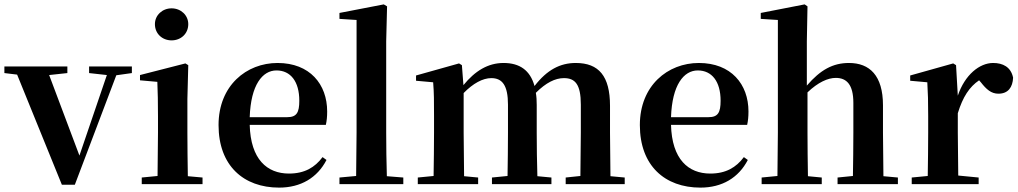

<svg xmlns="http://www.w3.org/2000/svg" viewBox="-29 -839 4640 875"><path d="M377 -506 458 -497 333 -130 195 -497 278 -506V-536H-9V-506L49 -499L253 3H312L501 -496L572 -506V-536H377Z M753 -655C795 -655 829 -685 829 -729C829 -770 795 -801 753 -801C711 -801 677 -770 677 -729C677 -685 711 -655 753 -655ZM688 0H894V-30L827 -36C826 -94 825 -180 825 -235V-388L829 -542L816 -550L609 -497V-473L688 -466C690 -418 691 -375 691 -308V-235L689 -37L617 -30V0Z M1243 16C1342 16 1417 -29 1459 -110L1441 -123C1406 -76 1359 -48 1288 -48C1188 -48 1113 -113 1109 -270H1456C1460 -288 1462 -306 1462 -331C1462 -455 1383 -552 1236 -552C1094 -552 967 -449 967 -269C967 -84 1081 16 1243 16ZM1109 -305C1114 -452 1167 -518 1231 -518C1295 -518 1335 -468 1335 -380C1335 -326 1323 -305 1280 -305Z M1593 0H1809V-30L1734 -36C1732 -100 1731 -172 1731 -235V-651L1735 -810L1720 -819L1518 -780V-753L1596 -748V-235L1594 -37L1518 -30V0Z M2615 0H2818V-30L2753 -36L2751 -235V-357C2751 -492 2700 -552 2595 -552C2524 -552 2464 -521 2407 -447C2387 -519 2339 -552 2266 -552C2195 -552 2136 -516 2083 -451L2076 -542L2063 -550L1867 -495V-471L1945 -464C1949 -415 1949 -377 1949 -311V-235C1949 -180 1948 -94 1947 -37L1875 -30V0H2150V-30L2086 -36L2084 -235V-415C2127 -459 2171 -483 2210 -483C2260 -483 2286 -450 2286 -362V-235C2286 -177 2285 -94 2284 -37L2213 -30V0H2484V-30L2420 -36C2418 -93 2417 -177 2417 -235V-361C2417 -381 2416 -399 2413 -416C2459 -462 2501 -483 2541 -483C2592 -483 2618 -455 2618 -362V-235L2616 -37L2549 -30V0Z M3163 16C3262 16 3337 -29 3379 -110L3361 -123C3326 -76 3279 -48 3208 -48C3108 -48 3033 -113 3029 -270H3376C3380 -288 3382 -306 3382 -331C3382 -455 3303 -552 3156 -552C3014 -552 2887 -449 2887 -269C2887 -84 3001 16 3163 16ZM3029 -305C3034 -452 3087 -518 3151 -518C3215 -518 3255 -468 3255 -380C3255 -326 3243 -305 3200 -305Z M3856 0H4063V-30L3997 -36L3995 -235V-359C3995 -495 3934 -552 3840 -552C3767 -552 3710 -521 3648 -449V-651L3651 -810L3638 -819L3438 -780V-753L3516 -748V-235L3514 -37L3442 -30V0H3716V-30L3653 -36C3652 -93 3651 -179 3651 -235V-418C3699 -464 3744 -484 3780 -484C3829 -484 3860 -454 3860 -370V-235C3860 -177 3859 -93 3858 -37L3788 -30V0Z M4197 0H4431V-30L4338 -39L4336 -235V-323C4359 -398 4389 -443 4433 -473L4441 -464C4466 -432 4488 -412 4521 -412C4566 -412 4586 -442 4588 -485C4578 -534 4541 -552 4497 -552C4435 -552 4368 -498 4336 -403L4328 -542L4315 -550L4119 -495V-471L4197 -464C4200 -415 4201 -377 4201 -310V-235C4201 -180 4200 -95 4199 -37L4126 -30V0Z"/></svg>

Font: Noto Serif CJK HK
Style: Bold
Weight: 700
Designer: Ryoko NISHIZUKA 西塚涼子 (kana & ideographs); Frank Grießhammer (Latin, Greek & Cyrillic); Wenlong ZHANG 张文龙 (bopomofo); San
Foundry: Adobe
Version: Version 2.001;hotconv 1.1.0;makeotfexe 2.6.0